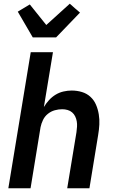

<svg xmlns="http://www.w3.org/2000/svg" viewBox="-20 -1017 640 1037"><path d="M25 0 146 -735H266L217 -439Q229 -459 245 -476.5Q261 -494 281 -506Q301 -518 323.5 -523Q346 -528 367 -528Q396 -528 422.5 -520Q449 -512 468.5 -494Q488 -476 498.5 -451.5Q509 -427 513.5 -399.5Q518 -372 516.5 -344Q515 -316 510 -287L463 0H343L393 -303Q395 -318 396 -333Q397 -348 394.5 -362Q392 -376 386 -388.5Q380 -401 369.5 -410Q359 -419 345 -423Q331 -427 316 -427Q296 -427 276 -421.5Q256 -416 239 -402.5Q222 -389 212.5 -369.5Q203 -350 199 -330L145 0ZM157 -815 76 -954 141 -993 230 -882 357 -997 384 -973 412 -949 283 -815Z"/></svg>

Font: Iosevka Extended Oblique
Style: Bold
Weight: 700
Width: 7
Italic angle: -9°
Monospace: yes
Designer: Belleve Invis
Foundry: Belleve Invis
Version: Version 32.5.0; ttfautohint (v1.8.4)